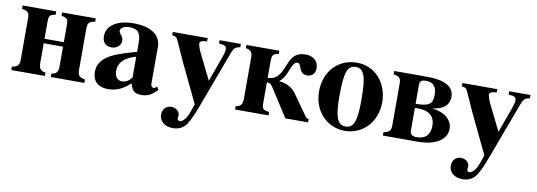

<svg xmlns="http://www.w3.org/2000/svg" viewBox="-54 -809 3773 1350"><g transform="rotate(10 1832.5 -134.0)"><path d="M351 -84C351 -47 340 -29 303 -24V0H543V-24C498 -33 490 -45 490 -87V-376C490 -419 499 -430 543 -437V-461H303V-437C347 -430 351 -419 351 -376V-257H213V-376C213 -419 217 -430 261 -437V-461H21V-437C65 -430 74 -419 74 -376V-87C74 -45 66 -33 21 -24V0H261V-24C224 -29 213 -47 213 -84V-225H351Z M1050 -64 1040 -54C1037 -51 1034 -50 1029 -50C1015 -50 1008 -61 1008 -78V-339C1008 -425 934 -473 812 -473C699 -473 621 -427 621 -347C621 -305 645 -279 686 -279C726 -279 754 -305 754 -339C754 -353 748 -365 735 -381C726 -391 724 -398 724 -404C724 -428 753 -441 789 -441C848 -441 870 -412 870 -348V-280C754 -247 707 -229 669 -204C624 -174 602 -136 602 -92C602 -18 648 14 712 14C770 14 816 -5 871 -55C882 -4 904 14 953 14C996 14 1027 -2 1065 -43ZM870 -97C848 -66 824 -57 800 -57C770 -57 748 -80 748 -124C748 -182 790 -223 870 -245Z M1579 -461H1427V-437C1470 -435 1481 -428 1481 -404C1481 -392 1479 -381 1470 -355L1402 -167L1310 -353C1297 -380 1290 -407 1290 -411C1290 -426 1301 -434 1326 -436L1342 -437V-461H1093V-437C1115 -434 1121 -431 1127 -423C1136 -411 1171 -326 1194 -277L1333 13L1315 66C1298 116 1273 148 1249 148C1240 148 1232 140 1232 131C1232 131 1232 128 1233 125C1234 120 1235 115 1235 111C1235 82 1209 59 1175 59C1137 59 1113 88 1113 126C1113 173 1153 205 1210 205C1244 205 1273 194 1294 172C1315 149 1336 110 1371 16L1519 -382C1535 -425 1548 -433 1579 -437Z M1854 -461H1619V-437C1653 -434 1667 -417 1667 -379V-84C1667 -45 1652 -27 1619 -24V0H1858V-24C1811 -31 1806 -37 1806 -84V-227C1829 -227 1837 -219 1851 -197L1978 0H2140V-24C2129 -24 2124 -27 2115 -39L2013 -183C1985 -223 1944 -245 1891 -250V-252C1915 -270 1930 -299 1940 -323C1951 -347 1965 -400 1993 -400C2031 -400 2006 -324 2077 -324C2116 -324 2133 -354 2133 -385C2133 -436 2095 -467 2043 -467C1985 -467 1958 -443 1939 -409C1907 -350 1896 -259 1806 -259V-376C1806 -419 1811 -432 1854 -438Z M2407 -473C2275 -473 2178 -374 2178 -228C2178 -86 2278 14 2403 14C2532 14 2629 -88 2629 -229C2629 -371 2533 -473 2407 -473ZM2404 -442C2463 -442 2482 -389 2482 -218C2482 -69 2462 -17 2404 -17C2346 -17 2325 -73 2325 -218C2325 -389 2343 -442 2404 -442Z M2674 -461V-437C2718 -430 2727 -419 2727 -376V-87C2727 -45 2719 -33 2674 -24V0H2923C3058 0 3128 -55 3128 -128C3128 -191 3072 -238 2988 -247V-249C3071 -260 3102 -300 3102 -352C3102 -422 3036 -461 2914 -461ZM2862 -231H2882C2962 -231 3005 -198 3005 -128C3005 -60 2969 -30 2910 -30C2876 -30 2862 -42 2862 -75ZM2862 -395C2862 -421 2875 -432 2906 -432C2957 -432 2983 -405 2983 -345C2983 -278 2957 -260 2862 -260Z M3647 -461H3495V-437C3538 -435 3549 -428 3549 -404C3549 -392 3547 -381 3538 -355L3470 -167L3378 -353C3365 -380 3358 -407 3358 -411C3358 -426 3369 -434 3394 -436L3410 -437V-461H3161V-437C3183 -434 3189 -431 3195 -423C3204 -411 3239 -326 3262 -277L3401 13L3383 66C3366 116 3341 148 3317 148C3308 148 3300 140 3300 131C3300 131 3300 128 3301 125C3302 120 3303 115 3303 111C3303 82 3277 59 3243 59C3205 59 3181 88 3181 126C3181 173 3221 205 3278 205C3312 205 3341 194 3362 172C3383 149 3404 110 3439 16L3587 -382C3603 -425 3616 -433 3647 -437Z"/></g></svg>

Font: STIXGeneral
Style: Bold
Weight: 700
Designer: MicroPress Inc., with final additions and corrections provided by Coen Hoffman, Elsevier (retired)
Version: Version 1.1.0